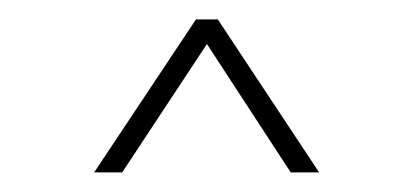

<svg xmlns="http://www.w3.org/2000/svg" viewBox="-20 -730 426 198"><path d="M309.1 -552.2H279.8L193.4 -684.6L106 -552.2H77.1L182.1 -710H204.6Z"/></svg>

Font: Estedad-FD Thin
Style: Regular
Weight: 100
Designer: Amin Abedi
Version: Version 7.3